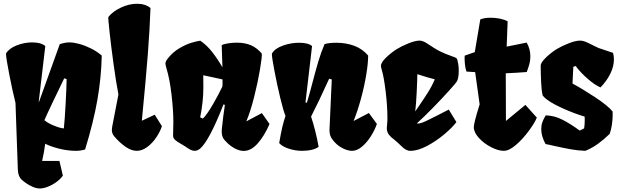

<svg xmlns="http://www.w3.org/2000/svg" viewBox="-20 -808 3370 1041"><path d="M302.2 64.5 320.8 144Q309.6 161.1 288.1 177.2Q266.6 193.4 241.7 203.6Q216.8 213.9 195.8 213.9Q178.2 213.9 158.2 205.3Q138.2 196.8 120.1 184.1Q105 173.3 96.7 165.5Q88.4 157.7 83 144.8Q77.6 131.8 76.7 110.8L64 -250Q46.9 -318.4 30.3 -404.3Q13.7 -490.2 12.7 -513.2V-518.1Q29.3 -545.9 70.6 -562Q111.8 -578.1 154.3 -578.1Q203.6 -578.1 225.6 -558.1L189.9 -255.9L191.4 -255.4L304.2 -568.8Q308.1 -569.8 316.4 -572.3Q324.7 -574.7 334.7 -576.4Q344.7 -578.1 357.4 -578.1Q377.9 -578.1 408 -570.3Q438 -562.5 471.2 -546.4Q504.4 -530.3 531.7 -506.8Q529.3 -389.2 508.3 -268.1Q487.3 -147 441.4 2.4Q416 9.8 393.6 9.8Q346.2 9.8 298.8 -2.4Q251.5 -14.6 225.1 -28.8Q219.7 15.1 208.5 64.5ZM220.7 -156.2Q239.7 -140.1 273.4 -126.5Q307.1 -112.8 326.2 -111.8Q331.5 -163.6 335.9 -245.8Q340.3 -328.1 341.3 -379.4L328.1 -383.3Q301.3 -328.6 266.6 -255.6Q231.9 -182.6 220.7 -156.2Z M586.4 -104.5Q586.4 -108.9 588.4 -121.6L622.1 -295.9Q608.4 -366.7 595.5 -461.7Q582.5 -556.6 574.2 -632.6Q565.9 -708.5 567.4 -715.8Q591.3 -746.1 635.5 -766.8Q679.7 -787.6 723.1 -787.6Q768.1 -787.6 795.9 -764.6Q792 -650.4 781.5 -514.2Q771 -377.9 749 -153.3L818.8 -186L857.9 -124Q848.1 -93.8 827.1 -62.7Q806.2 -31.7 778.3 -11Q750.5 9.8 721.7 9.8Q691.4 9.8 659.2 -13.2Q627 -36.1 600.6 -67.4Q593.8 -75.2 590.1 -83.7Q586.4 -92.3 586.4 -104.5Z M1441.4 -135.7Q1413.1 -70.8 1377.2 -30.3Q1341.3 10.3 1301.3 10.3Q1278.8 10.3 1252.9 -3.4Q1227.1 -17.1 1207 -38.6Q1205.1 -40.5 1197.8 -48.3Q1190.4 -56.2 1186.3 -67.4Q1182.1 -78.6 1182.1 -93.8Q1182.1 -102.5 1182.6 -107.4Q1189.5 -175.3 1199.2 -238.8L1191.9 -242.2Q1115.2 -45.9 1064.9 -2Q1049.8 9.8 1035.6 9.8Q1023.9 9.8 1012.2 3.7Q1000.5 -2.4 983.4 -14.6Q977.1 -19 961.4 -27.8Q939.9 -40 929.4 -49.3Q918.9 -58.6 918.5 -71.3Q918.5 -85 918.9 -95.7Q919.9 -127 919.9 -146.5Q919.9 -210.4 909.9 -295.7Q899.9 -380.9 882.8 -436.5Q877 -456.5 877 -463.4Q877 -469.2 879.6 -475.1Q882.3 -481 889.2 -490.2Q916 -524.9 952.1 -546.1Q988.3 -567.4 1018.1 -576.2Q1047.9 -585 1065.9 -587.4Q1101.6 -563 1130.4 -526.1Q1159.2 -489.3 1186 -442.9Q1185.5 -472.7 1183.1 -530.3L1182.1 -563Q1190.4 -568.4 1213.9 -572.5Q1237.3 -576.7 1264.2 -576.7Q1308.6 -576.7 1341.1 -562.5Q1373.5 -548.3 1399.4 -517.6Q1401.4 -501 1389.6 -431.4Q1377.9 -361.8 1357.9 -282.2Q1337.9 -202.6 1315.4 -149.9L1399.9 -194.8ZM1185.5 -338.4Q1186.5 -350.1 1186.5 -351.6V-377.4Q1159.2 -383.8 1123.5 -391.1L1082 -399.9L1082.5 -347.7V-331.5Q1082.5 -257.3 1065.4 -171.9L1080.1 -165Q1103.5 -188.5 1135 -243.2Q1166.5 -297.9 1185.5 -338.4Z M1666.5 -175.8Q1691.4 -102.1 1707.5 -11.7Q1677.2 9.8 1616.2 9.8Q1582.5 9.8 1546.9 -1.5Q1511.2 -12.7 1493.7 -32.2Q1503.4 -88.4 1510.5 -118.4Q1517.6 -148.4 1527.8 -179.7Q1516.6 -206.1 1499 -279.3Q1481.4 -352.5 1467.8 -424.8Q1454.1 -497.1 1454.1 -514.6L1454.6 -518.1Q1470.7 -545.4 1513.9 -560.8Q1557.1 -576.2 1601.1 -576.2Q1651.9 -576.2 1671.9 -558.1L1636.2 -252.4L1644 -251Q1651.9 -276.9 1660.9 -310.1Q1669.9 -343.3 1673.8 -358.4Q1691.9 -427.7 1706.1 -475.3Q1720.2 -522.9 1739.7 -568.8Q1762.7 -576.2 1804.7 -576.2Q1856 -576.2 1900.4 -559.8Q1944.8 -543.5 1976.1 -506.8Q1976.1 -465.3 1965.6 -402.1Q1955.1 -338.9 1936.8 -271.7Q1918.5 -204.6 1897 -151.9L1980 -195.3L2023.4 -136.2Q2012.2 -103 1990.7 -69.1Q1969.2 -35.2 1942.4 -12.7Q1915.5 9.8 1889.2 9.8Q1866.7 9.8 1840.6 -2.9Q1814.5 -15.6 1796.4 -35.2Q1778.8 -53.7 1772.2 -69.3Q1765.6 -85 1766.6 -107.9L1778.8 -377L1764.6 -381.3Q1707.5 -255.4 1666.5 -175.8Z M2253.9 -138.7Q2268.6 -141.6 2290.3 -151.9Q2312 -162.1 2351.1 -182.1Q2381.3 -198.2 2413.1 -213.9L2454.6 -146Q2433.1 -117.2 2389.4 -80.3Q2345.7 -43.5 2295.7 -16.8Q2245.6 9.8 2205.1 9.8Q2192.4 9.8 2180.2 3.2Q2168 -3.4 2153.3 -18.6Q2140.6 -31.2 2134.3 -36.6Q2124 -45.9 2115 -53Q2106 -60.1 2103.5 -62Q2088.4 -75.7 2082.8 -87.2Q2077.1 -98.6 2077.1 -111.8Q2077.1 -120.6 2078.6 -131.3Q2080.6 -149.9 2080.6 -165Q2080.6 -233.4 2071 -311.5Q2061.5 -389.6 2051.3 -423.8Q2045.4 -443.8 2045.4 -450.2Q2045.4 -469.7 2074.5 -497.1Q2103.5 -524.4 2130.9 -541.5Q2157.7 -558.1 2194.8 -573Q2231.9 -587.9 2256.3 -587.9Q2273.4 -586.9 2294.4 -573.2Q2341.3 -541.5 2367.9 -528.6Q2394.5 -515.6 2433.1 -502L2446.8 -497.1Q2452.6 -494.6 2455.1 -492.2Q2457.5 -489.7 2459.7 -483.2Q2461.9 -476.6 2464.4 -461.9Q2467.3 -444.3 2467.3 -424.3Q2467.3 -385.3 2457 -366.2Q2452.6 -358.4 2415 -316.7Q2377.4 -274.9 2328.6 -224.9Q2279.8 -174.8 2239.7 -138.7ZM2242.7 -405.8Q2242.7 -378.9 2239.3 -308.6Q2235.8 -238.3 2231.4 -205.1L2231 -203.6L2244.6 -223.1Q2276.9 -270 2299.6 -305.9Q2322.3 -341.8 2337.4 -377.9Q2311 -383.8 2242.7 -405.8Z M2890.6 -170.4Q2880.4 -144 2848.4 -100.1Q2816.4 -56.2 2778.6 -23.2Q2740.7 9.8 2711.4 9.8Q2681.6 9.8 2643.3 -9.8Q2605 -29.3 2577.4 -59.1Q2549.8 -88.9 2548.8 -117.2Q2548.8 -127.9 2555.2 -154.5Q2561.5 -181.2 2580.6 -242.2L2556.2 -417L2509.3 -419.9Q2503.9 -434.6 2501.5 -454.1Q2499 -473.6 2499 -492.2Q2499 -502.4 2499.5 -506.3L2554.2 -525.4L2584 -702.6Q2591.8 -706.5 2607.2 -709.2Q2622.6 -711.9 2640.6 -711.9Q2665.5 -711.9 2689.9 -707Q2714.4 -702.1 2732.4 -692.4L2727.1 -555.2L2835.4 -577.1Q2855.5 -543 2855.5 -502.9Q2855.5 -479 2850.3 -460.7Q2845.2 -442.4 2835.9 -417.5Q2780.3 -413.1 2722.2 -410.6L2723.1 -152.3L2828.6 -239.3Z M3084 -355Q3134.8 -328.1 3205.6 -281.5Q3276.4 -234.9 3301.3 -203.6Q3301.8 -197.8 3301.8 -186Q3301.8 -158.7 3297.6 -131.3Q3293.5 -104 3285.6 -82Q3253.9 -51.3 3222.2 -28.3Q3190.4 -5.4 3153.8 9.8Q3112.8 8.3 3073.5 1.2Q3034.2 -5.9 2983.9 -17.1Q2953.6 -24.4 2938 -26.9Q2914.6 -69.3 2914.6 -107.4Q2914.6 -128.4 2920.2 -144Q2925.8 -159.7 2931.6 -169.4Q2937.5 -179.2 2939 -182.6Q2985.4 -181.2 3028.6 -159.4Q3071.8 -137.7 3123 -100.1L3147 -111.8Q3150.4 -130.4 3150.4 -157.7Q3150.4 -170.4 3149.9 -175.8Q3127.9 -182.1 3096.2 -193.8Q3039.6 -214.8 2990 -240.7Q2940.4 -266.6 2922.4 -290Q2916 -314.5 2913.8 -364Q2911.6 -413.6 2911.6 -451.7Q2911.6 -464.8 2927.5 -482.9Q2943.4 -501 2963.9 -517.3Q2984.4 -533.7 2998.5 -542Q3026.4 -558.6 3063.5 -573.2Q3100.6 -587.9 3126 -587.9Q3139.2 -587.9 3155.3 -581.3Q3171.4 -574.7 3194.8 -562.5Q3218.8 -550.3 3225.1 -547.9L3303.7 -521.5Q3308.6 -504.9 3308.6 -485.8Q3308.6 -448.7 3289.6 -409.4Q3270.5 -370.1 3235.8 -334Q3206.1 -346.2 3166.3 -380.9Q3126.5 -415.5 3101.1 -450.2L3088.4 -445.8Z"/></svg>

Font: Fruktur
Style: Regular
Weight: 400
Designer: Viktoriya Grabowska
Foundry: Viktoriya Grabowska
Version: Version 1.004; ttfautohint (v1.4.1)